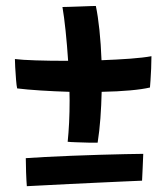

<svg xmlns="http://www.w3.org/2000/svg" viewBox="-20 -694 565 644"><path d="M483 -400.5Q457.5 -394.5 416.2 -390.8Q375 -387 321 -386Q320 -341.5 316.8 -297.5Q313.5 -253.5 307.5 -215.5Q300.5 -215 279.2 -215.5Q258 -216 236.2 -216.8Q214.5 -217.5 207 -218.5Q210 -247.5 211.8 -283Q213.5 -318.5 213.5 -357Q213.5 -371 213 -386Q163.5 -387.5 116.2 -390.5Q69 -393.5 37.5 -397.5Q35.5 -406 33.8 -427Q32 -448 31 -468.5Q30 -489 30 -496Q53 -493 99.8 -491.5Q146.5 -490 201 -490Q204.5 -490 208.5 -490Q205 -543 200 -590.8Q195 -638.5 189.5 -670.5Q194.5 -670.5 210.8 -671Q227 -671.5 246.5 -672.2Q266 -673 281.8 -673.5Q297.5 -674 301.5 -674Q308.5 -641 313.5 -593.5Q318.5 -546 320.5 -492Q373 -494 417 -497.2Q461 -500.5 488 -505.5Q488 -486.5 487 -464.2Q486 -442 484.8 -424Q483.5 -406 483 -400.5ZM460.5 -178Q460 -157.5 458.5 -130.5Q457 -103.5 456.5 -88Q432 -87 392.2 -85.2Q352.5 -83.5 305.5 -81.2Q258.5 -79 212.5 -76.8Q166.5 -74.5 128.8 -72.5Q91 -70.5 70 -69.5Q68.5 -87.5 67.5 -115.8Q66.5 -144 66.5 -163.5Q91.5 -165.5 132 -167.5Q172.5 -169.5 220 -171.5Q267.5 -173.5 314.2 -174.8Q361 -176 399.8 -177Q438.5 -178 460.5 -178Z"/></svg>

Font: Grandstander Medium
Style: Regular
Weight: 500
Designer: Tyler Finck
Foundry: Etcetera Type Co
Version: Version 1.200; ttfautohint (v1.8.3)